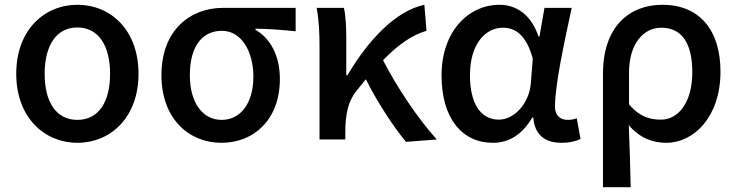

<svg xmlns="http://www.w3.org/2000/svg" viewBox="-20 -584 3087 804"><path d="M304 14C443 14 560 -92 560 -275C560 -459 443 -564 304 -564C166 -564 48 -459 48 -275C48 -92 166 14 304 14ZM304 -82C215 -82 167 -157 167 -275C167 -392 215 -469 304 -469C393 -469 441 -392 441 -275C441 -157 393 -82 304 -82Z M907 14C1046 14 1152 -86 1152 -253C1152 -350 1113 -423 1050 -459V-464C1110 -463 1157 -459 1218 -453V-551H913C780 -551 656 -461 656 -269C656 -87 771 14 907 14ZM908 -82C830 -82 775 -152 775 -269C775 -397 832 -455 909 -455C993 -455 1041 -366 1041 -263C1041 -151 987 -82 908 -82Z M1680 10 1809 0C1729 -88 1639 -224 1584 -332C1649 -399 1707 -438 1766 -455L1757 -564C1635 -538 1520 -413 1435 -269H1430V-419C1430 -469 1428 -519 1420 -551H1306C1316 -498 1318 -437 1318 -394V0H1426V-30C1426 -106 1438 -162 1474 -205L1512 -252C1563 -151 1628 -53 1680 10Z M2044 14C2113 14 2168 -22 2209 -92H2213C2219 -18 2263 14 2332 14C2368 14 2394 6 2411 -2L2395 -89C2384 -84 2370 -82 2358 -82C2327 -82 2304 -99 2304 -137C2304 -231 2344 -411 2374 -551H2260L2239 -431H2235C2203 -527 2138 -564 2071 -564C1944 -564 1829 -455 1829 -268C1829 -87 1916 14 2044 14ZM2069 -83C1994 -83 1948 -148 1948 -269C1948 -403 2015 -468 2086 -468C2135 -468 2184 -440 2211 -338L2203 -237C2197 -152 2134 -83 2069 -83Z M2505 200H2621C2619 108 2617 35 2613 -60C2659 -5 2715 14 2770 14C2886 14 2997 -95 2997 -284C2997 -458 2909 -564 2754 -564C2615 -564 2505 -472 2505 -276ZM2748 -83C2704 -83 2660 -93 2614 -147V-279C2614 -403 2676 -468 2749 -468C2839 -468 2879 -397 2879 -282C2879 -154 2820 -83 2748 -83Z"/></svg>

Font: GenYoGothic2 TW M
Style: Regular
Weight: 500
Version: Version 2.100;PS 2.1;hotconv 16.6.51;makeotf.lib2.5.65220 DE